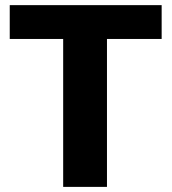

<svg xmlns="http://www.w3.org/2000/svg" viewBox="-20 -731 671 751"><path d="M612.3 -710.9V-578.6H398.4V0H227.1V-578.6H18.1V-710.9Z"/></svg>

Font: Vazirmatn UI Black
Style: Regular
Weight: 900
Designer: Saber Rastikerdar
Foundry: Saber Rastikerdar
Version: Version 33.003